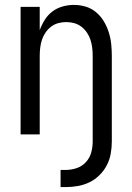

<svg xmlns="http://www.w3.org/2000/svg" viewBox="-20 -548 540 783"><path d="M227 215V145H248Q271 145 293 137.5Q315 130 330.5 113Q346 96 352 74Q358 52 358 29V-320Q358 -337 356 -353.5Q354 -370 349 -385.5Q344 -401 334.5 -415Q325 -429 312 -439Q299 -449 283 -453.5Q267 -458 250 -458Q233 -458 217 -453.5Q201 -449 188 -439Q175 -429 165.5 -415Q156 -401 151 -385.5Q146 -370 144 -353.5Q142 -337 142 -320V0H64V-520H142V-425Q150 -447 162.5 -467Q175 -487 193.5 -501Q212 -515 235 -521.5Q258 -528 281 -528Q306 -528 329.5 -521Q353 -514 372 -498Q391 -482 403.5 -461Q416 -440 423.5 -416.5Q431 -393 433.5 -368.5Q436 -344 436 -320V29Q436 54 431.5 79Q427 104 415.5 126Q404 148 386 166Q368 184 345.5 195Q323 206 298 210.5Q273 215 248 215Z"/></svg>

Font: Iosevka Custom
Style: Regular
Weight: 400
Monospace: yes
Designer: Belleve Invis
Foundry: Belleve Invis
Version: Version 32.5.0; ttfautohint (v1.8.4)